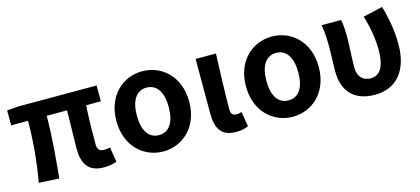

<svg xmlns="http://www.w3.org/2000/svg" viewBox="-52 -960 2975 1360"><g transform="rotate(-15 1436.0 -280.0)"><path d="M580 14C620 14 654 6 675 -2L657 -111C639 -108 625 -106 615 -106C582 -106 564 -118 564 -158C564 -191 564 -337 571 -444H679V-560H104L21 -553V-444H145C145 -312 132 -152 105 0L253 8C268 -141 282 -303 282 -444H431C430 -342 426 -204 426 -164C426 -55 466 14 580 14Z M1016 14C1158 14 1283 -94 1283 -280C1283 -466 1158 -574 1016 -574C874 -574 749 -466 749 -280C749 -94 874 14 1016 14ZM1016 -106C938 -106 899 -174 899 -280C899 -385 938 -454 1016 -454C1094 -454 1133 -385 1133 -280C1133 -174 1094 -106 1016 -106Z M1550 14C1593 14 1618 6 1640 -4L1622 -113C1610 -108 1597 -106 1588 -106C1558 -106 1543 -117 1543 -153C1543 -258 1549 -423 1554 -560H1405V-159C1405 -54 1439 14 1550 14Z M1966 14C2108 14 2233 -94 2233 -280C2233 -466 2108 -574 1966 -574C1824 -574 1699 -466 1699 -280C1699 -94 1824 14 1966 14ZM1966 -106C1888 -106 1849 -174 1849 -280C1849 -385 1888 -454 1966 -454C2044 -454 2083 -385 2083 -280C2083 -174 2044 -106 1966 -106Z M2568 14C2728 14 2820 -99 2820 -290C2820 -385 2803 -481 2776 -574L2633 -541C2663 -440 2674 -359 2674 -284C2674 -160 2633 -106 2568 -106C2517 -106 2475 -139 2475 -209C2475 -282 2482 -373 2482 -423C2482 -475 2480 -521 2472 -560H2329C2340 -499 2341 -437 2341 -393C2341 -335 2337 -278 2337 -220C2337 -79 2410 14 2568 14Z"/></g></svg>

Font: Noto Sans Mono CJK HK
Style: Bold
Weight: 700
Designer: Ryoko NISHIZUKA 西塚涼子 (kana, bopomofo & ideographs); Paul D. Hunt (Latin, Greek & Cyrillic); Sandoll Communications 산돌커뮤니
Foundry: Adobe
Version: Version 2.004;hotconv 1.0.118;makeotfexe 2.5.65603